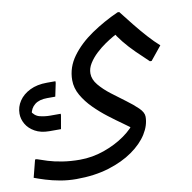

<svg xmlns="http://www.w3.org/2000/svg" viewBox="-114 -540 883 885"><g transform="rotate(-10 328.0 -98.0)"><path d="M173 264Q135 264 98.5 257.5Q62 251 31.5 241.5Q1 232 -20 224L1 142H9Q28 149 57 158Q86 167 124 173Q162 179 205 179Q263 179 318.5 159.5Q374 140 417 109.5Q460 79 480 46L477 86Q460 71 430 50Q400 29 366 3Q332 -23 302 -53Q272 -83 252.5 -117Q233 -151 233 -188Q233 -248 270 -298.5Q307 -349 366.5 -389.5Q426 -430 493 -460H501Q525 -429 553 -394Q581 -359 609 -328Q637 -297 661 -276L609 -212H601Q572 -239 543.5 -267Q515 -295 492 -323.5Q469 -352 454 -378L471 -363Q469 -362 453 -353Q437 -344 415 -329Q393 -314 371.5 -294Q350 -274 335.5 -251Q321 -228 321 -204Q321 -176 343 -149.5Q365 -123 397 -98.5Q429 -74 461 -50.5Q493 -27 515 -5.5Q537 16 537 36Q537 76 512 116Q487 156 439.5 189.5Q392 223 325 243.5Q258 264 173 264ZM-33 -78Q-33 -110 -15 -137Q3 -164 36.5 -180.5Q70 -197 116 -197H156V-189L143 -127H105Q68 -127 47 -110.5Q26 -94 22 -65L17 -84Q32 -57 56 -51Q80 -45 105 -45H154V-38L143 25H89Q49 25 21.5 9.5Q-6 -6 -19.5 -29.5Q-33 -53 -33 -78Z"/></g></svg>

Font: Kufam
Style: Italic
Weight: 400
Italic angle: -11°
Designer: Artur Schmal
Foundry: Original Type
Version: Version 1.301; ttfautohint (v1.8.3)